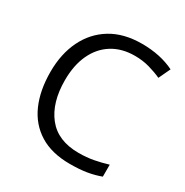

<svg xmlns="http://www.w3.org/2000/svg" viewBox="-169 -860 967 1005"><g transform="rotate(30 315.0 -357.0)"><path d="M402.8 -650.9Q324.2 -650.9 267.1 -615.2Q210 -579.6 179.2 -513.7Q148.4 -447.8 148.4 -357.4Q148.4 -222.2 211.4 -142.6Q274.4 -63 400.4 -63Q448.2 -63 490.5 -71Q532.7 -79.1 572.8 -91.3V-19Q533.7 -4.4 490.7 2.7Q447.8 9.8 388.7 9.8Q279.8 9.8 206.8 -35.4Q133.8 -80.6 97.4 -163.1Q61 -245.6 61 -357.9Q61 -465.8 101.1 -548.3Q141.1 -630.9 217.5 -677.5Q293.9 -724.1 403.8 -724.1Q515.1 -724.1 599.1 -682.6L565.9 -612.3Q531.7 -627.9 491 -639.4Q450.2 -650.9 402.8 -650.9Z"/></g></svg>

Font: Open Sans
Style: Regular
Weight: 400
Designer: Monotype Design Team
Foundry: Monotype Imaging Inc.
Version: Version 3.000; ttfautohint (v1.8.4)